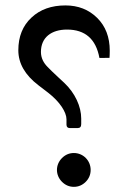

<svg xmlns="http://www.w3.org/2000/svg" viewBox="-20 -707 486 726"><path d="M259.3 -128.4C242.2 -128.4 227.1 -122.1 214.4 -109.4C189 -84 189 -44.9 214.4 -19.5C227.1 -6.8 242.2 -0.5 259.3 -0.5C276.4 -0.5 291.5 -6.8 304.2 -19.5C316.4 -31.7 322.8 -46.9 322.8 -64.5C322.8 -99.6 294.9 -128.4 259.3 -128.4ZM233.4 -595.2C301.8 -595.2 342.8 -559.6 356 -487.8L394 -488.3C394.5 -493.7 395 -502.9 395 -515.1C395 -566.9 378.9 -608.4 347.2 -639.6C315.4 -670.9 275.4 -686.5 227.5 -686.5C174.8 -686.5 131.8 -671.4 99.1 -640.6C65.9 -609.9 49.3 -568.4 49.3 -517.1C49.3 -467.3 74.7 -423.3 125 -384.8L162.6 -356C206.1 -322.3 231.4 -282.7 231.4 -255.9V-235.8C231.4 -227.1 235.8 -222.7 244.1 -222.7H273.4C282.7 -222.7 287.1 -227.5 287.1 -237.8V-258.8C287.1 -303.7 264.2 -355 222.7 -394L202.1 -413.1C181.6 -432.1 167.5 -445.8 160.2 -453.6C145 -468.8 134.8 -487.3 134.8 -510.7C134.8 -565.9 174.8 -595.2 233.4 -595.2Z"/></svg>

Font: Sahel
Style: Regular
Weight: 400
Foundry: Saber Rastikerdar (saber.rastikerdar@gmail.com)
Version: Version 3.4.0